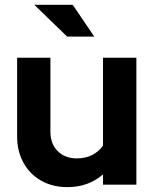

<svg xmlns="http://www.w3.org/2000/svg" viewBox="-20 -758 633 788"><path d="M256.4 10Q195.9 10 149.4 -16.3Q102.8 -42.6 76.6 -89.7Q50.3 -136.8 50.3 -197.6V-521H186.9V-217.6Q186.9 -167.8 216.7 -137.9Q246.5 -107.9 295.5 -107.9Q330.4 -107.9 357.7 -121.6Q385 -135.3 402.7 -160.2V-521H539.7V0H402.7V-42.3Q343 10 256.4 10ZM255.4 -607.9 121 -738.2H278.5L366.9 -607.9Z"/></svg>

Font: Red Hat Display VF
Style: Regular
Weight: 300
Designer: Pentagram, MCKL
Foundry: Pentagram, MCKL
Version: Version 1.023